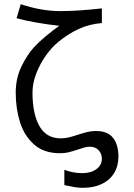

<svg xmlns="http://www.w3.org/2000/svg" viewBox="-20 -728 640 916"><path d="M373 98Q413.5 98 439.8 79Q466 60 466 29Q466 5.5 450.5 -11.2Q435 -28 409 -28Q396 -28 383.8 -24.8Q371.5 -21.5 351.5 -14.5Q324 -5.5 306.2 -1.2Q288.5 3 266 3Q189.5 3 142.5 -38.8Q95.5 -80.5 75.2 -145.8Q55 -211 55 -286Q55 -354 81.8 -409.8Q108.5 -465.5 142 -502.5Q162 -524.5 197 -554Q232 -583.5 263 -605Q214.5 -610 157.5 -619.8Q100.5 -629.5 59 -641L79 -708Q178 -675 268 -675Q351 -675 466 -688V-618Q405.5 -613 354.8 -589.5Q304 -566 257 -527Q227 -502.5 199 -463.2Q171 -424 153 -377.5Q135 -331 135 -286Q135 -186 167.8 -127Q200.5 -68 270 -68Q290 -68 308.5 -72.5Q327 -77 352.5 -85.5Q381 -94.5 399 -98.8Q417 -103 438 -103Q494 -103 519.5 -70Q545 -37 545 19Q545 63.5 524.8 97.2Q504.5 131 466.2 149.5Q428 168 376 168Q354.5 168 335.8 164.8Q317 161.5 287 155V82Q328 98 373 98Z"/></svg>

Font: JuliaMono
Style: Regular
Weight: 400
Monospace: yes
Designer: cormullion
Foundry: corm
Version: Version 0.055; ttfautohint (v1.8.4)